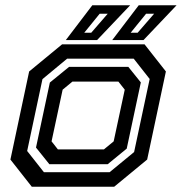

<svg xmlns="http://www.w3.org/2000/svg" viewBox="-20 -708 690 728"><path d="M100.5 0 19.5 -103 90.5 -437 215.5 -540H528L609 -437L538 -103L413 0ZM146.5 -55H395.5L488.5 -131.5L547.5 -408.5L487 -485.5H234.5L141 -408L83 -135.5ZM167 -85.5 116.5 -148.5 169 -395 242 -454.5H466.5L514 -395.5L460.5 -144.5L388.5 -85.5ZM199.5 -141.5H374L411 -172L453 -368L429 -398.5H254.5L217.5 -368L175.5 -172ZM405.5 -556 506 -688H649.5L524 -556ZM299.5 -584H326L388.5 -656H358ZM229.5 -556 330 -688H473.5L348 -556ZM475.5 -584H502L564.5 -656H534Z"/></svg>

Font: Tourney Thin SemiBold
Style: Italic
Weight: 600
Italic angle: -12°
Version: Version 1.015